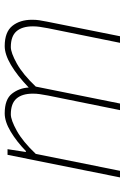

<svg xmlns="http://www.w3.org/2000/svg" viewBox="123 -641 530 816"><g transform="rotate(90 388.0 -233.0)"><path d="M176 12Q116 12 90 -20.5Q64 -53 64 -104Q64 -122 66 -134.5Q68 -147 72 -168L134 -478H162L100 -172Q96 -150 94 -136.5Q92 -123 92 -108Q92 -62 113 -38Q134 -14 180 -14Q204 -14 250 -39.5Q296 -65 348 -120L420 -478H448L386 -172Q382 -150 380 -136.5Q378 -123 378 -108Q378 -62 399 -38Q420 -14 466 -14Q490 -14 536 -39.5Q582 -65 634 -120L706 -478H734L638 0H614L626 -78H622Q582 -39 539.5 -13.5Q497 12 462 12Q402 12 378 -19Q354 -50 352 -90Q301 -41 256 -14.5Q211 12 176 12Z"/></g></svg>

Font: Source Sans 3 VF
Style: Italic
Weight: 200
Italic angle: -11°
Designer: Paul D. Hunt
Foundry: Adobe Systems Incorporated
Version: Version 3.042;hotconv 1.0.118;makeotfexe 2.5.65603